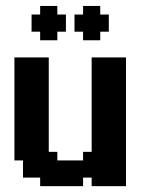

<svg xmlns="http://www.w3.org/2000/svg" viewBox="-20 -638 511 658"><path d="M117.6 -529.4H88.2V-588.2H117.6V-617.6H176.5V-588.2H205.9V-529.4H176.5V-500H117.6ZM264.7 -529.4H235.3V-588.2H264.7V-617.6H323.5V-588.2H352.9V-529.4H323.5V-500H264.7ZM58.8 -88.2H29.4V-441.2H147.1V-117.6H176.5V-88.2H264.7V-117.6H294.1V-441.2H411.8V0H294.1V-29.4H264.7V0H117.6V-29.4H58.8Z"/></svg>

Font: Jersey 20
Style: Regular
Weight: 400
Designer: Sarah Cadigan-Fried
Version: Version 1.000; ttfautohint (v1.8.4.7-5d5b)